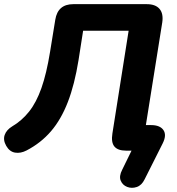

<svg xmlns="http://www.w3.org/2000/svg" viewBox="-34 -725 853 924"><path d="M662 138Q648 167 624 175Q600 183 578 174.5Q556 166 547 144.5Q538 123 554 92L599 0H573Q533 0 516.5 -20Q500 -40 507 -83L585 -577H366L344 -436Q325 -318 292.5 -234Q260 -150 211.5 -93.5Q163 -37 94 -1Q65 14 38.5 9.5Q12 5 -4 -23Q-20 -51 -11.5 -75.5Q-3 -100 25 -117Q71 -144 106 -188Q141 -232 165.5 -301.5Q190 -371 207 -476L232 -630Q244 -705 319 -705H672Q714 -705 733.5 -682.5Q753 -660 747 -618L668 -123H693Q736 -123 752.5 -99Q769 -75 749 -35Z"/></svg>

Font: Nunito ExtraBold
Style: Italic
Weight: 800
Italic angle: -9°
Designer: Vernon Adams
Foundry: Vernon Adams
Version: Version 3.601; ttfautohint (v1.8.2.53-6de2)